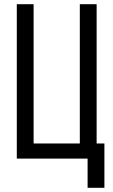

<svg xmlns="http://www.w3.org/2000/svg" viewBox="-20 -755 540 914"><path d="M397 139V0H60V-735H140V-72H360V-735H440V-72H477V139Z"/></svg>

Font: Iosevka SS08
Style: Regular
Weight: 400
Monospace: yes
Designer: Belleve Invis
Foundry: Belleve Invis
Version: 2.1.0; ttfautohint (v1.8.2)